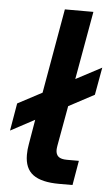

<svg xmlns="http://www.w3.org/2000/svg" viewBox="-52 -736 451 771"><g transform="rotate(5 174.0 -350.0)"><path d="M196 -153Q194 -141 194 -135Q194 -117 204.5 -108Q215 -99 239 -99H287L270 0H216Q145 0 111 -25Q77 -50 77 -105Q77 -127 81 -148L98 -248L1 -196L20 -307L118 -359L178 -700H293L244 -425L348 -480L328 -369L225 -314Z"/></g></svg>

Font: Bai Jamjuree SemiBold
Style: Italic
Weight: 600
Italic angle: -10°
Version: Version 1.000; ttfautohint (v1.6)